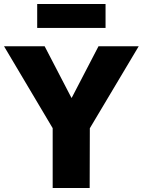

<svg xmlns="http://www.w3.org/2000/svg" viewBox="-39 -935 710 955"><path d="M223 0V-366L256 -242L-19 -705H183L316 -449H318L451 -705H651L375 -242L408 -366L407 0ZM146 -796V-915H486V-796Z"/></svg>

Font: Nunito Sans 7pt SemiCondensed Black
Style: Regular
Weight: 900
Width: 4
Designer: Vernon Adams
Foundry: Vernon Adams
Version: Version 3.101;gftools[0.9.27]